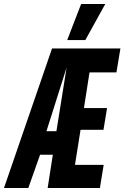

<svg xmlns="http://www.w3.org/2000/svg" viewBox="-62 -943 624 963"><path d="M177 0 203 -167H139L80 0H-42L199 -700H542L522 -580H387L359 -401H475L457 -292H342L314 -116H458L439 0ZM171 -285H221L272 -604ZM275 -742 345 -923H466L366 -742Z"/></svg>

Font: Georama ExtraCondensed
Style: Bold Italic
Weight: 700
Width: 2
Italic angle: -9°
Designer: Jean-Baptiste Levee
Foundry: Production Type
Version: Version 1.000